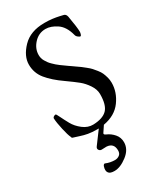

<svg xmlns="http://www.w3.org/2000/svg" viewBox="-230 -742 928 1099"><g transform="rotate(-30 234.5 -192.5)"><path d="M214 -16Q277 -18 305.5 -47Q334 -76 334 -148Q334 -179 313.5 -209.5Q293 -240 268.5 -260Q244 -280 196 -314Q134 -357 99.5 -399.5Q65 -442 65 -497Q65 -553 116.5 -606.5Q168 -660 261 -660Q290 -660 313.5 -657Q337 -654 356.5 -649.5Q376 -645 380 -644Q394 -641 398 -622Q412 -543 412 -515Q412 -508 409 -499Q406 -490 402 -490Q397 -490 387.5 -497.5Q378 -505 376 -515Q360 -576 322 -601.5Q284 -627 249 -627Q204 -627 172.5 -593Q141 -559 141 -517Q141 -507 143.5 -496.5Q146 -486 152 -476Q158 -466 164 -457.5Q170 -449 180.5 -439Q191 -429 197.5 -423Q204 -417 217.5 -407Q231 -397 237 -393Q243 -389 256.5 -379Q270 -369 274 -367Q276 -365 294.5 -352.5Q313 -340 319.5 -335Q326 -330 343.5 -316Q361 -302 369 -293Q377 -284 389.5 -268.5Q402 -253 408 -239.5Q414 -226 419 -208Q424 -190 424 -171Q424 -109 384 -54Q344 1 265 15L239 54Q232 63 249 70Q275 81 295 104Q315 127 315 159Q315 206 270 240.5Q225 275 186 275Q157 275 148 262Q137 248 146 221Q148 215 152 211.5Q156 208 160 210Q188 222 220 222Q236 222 249 212.5Q262 203 262 183Q262 134 215 131Q193 131 188 132Q172 134 165 122Q159 112 169 100L229 19H218Q185 19 160 14.5Q135 10 111.5 2Q88 -6 80 -8Q75 -9 72 -10.5Q69 -12 68.5 -13Q68 -14 67 -16.5Q66 -19 66 -20Q57 -38 46.5 -85Q36 -132 35 -158Q34 -164 40.5 -169Q47 -174 55 -174Q58 -174 70 -149Q82 -124 98.5 -94Q115 -64 146.5 -39.5Q178 -15 214 -16Z"/></g></svg>

Font: EB Garamond
Style: SC
Weight: 400
Version: Version 000.010